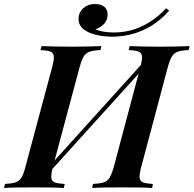

<svg xmlns="http://www.w3.org/2000/svg" viewBox="-60 -938 966 958"><path d="M640 -602Q650 -639 648.5 -656.5Q647 -674 631.5 -680.5Q616 -687 582 -688L587 -708Q613 -707 653.5 -706Q694 -705 734 -705Q780 -705 820.5 -706Q861 -707 886 -708L881 -688Q847 -687 828 -680.5Q809 -674 798 -656.5Q787 -639 777 -602L645 -106Q635 -70 636.5 -52Q638 -34 654 -28Q670 -22 703 -20L699 0Q674 -2 633.5 -2.5Q593 -3 547 -3Q507 -3 466.5 -2.5Q426 -2 400 0L404 -20Q439 -22 457.5 -28Q476 -34 487 -52Q498 -70 508 -106ZM204 -106Q195 -70 196 -52Q197 -34 213 -28Q229 -22 263 -20L258 0Q232 -2 192 -2.5Q152 -3 111 -3Q65 -3 25 -2.5Q-15 -2 -40 0L-35 -20Q-1 -22 17.5 -28Q36 -34 47 -52Q58 -70 67 -106L200 -602Q210 -639 208.5 -656.5Q207 -674 191.5 -680.5Q176 -687 142 -688L147 -708Q171 -707 211.5 -706Q252 -705 298 -705Q339 -705 378.5 -706Q418 -707 446 -708L441 -688Q407 -687 388 -680.5Q369 -674 358 -656.5Q347 -639 337 -602ZM168 -58 157 -76 692 -668 702 -648ZM416 -792Q429 -785 454 -780.5Q479 -776 507 -776Q586 -776 652.5 -809Q719 -842 769 -897L784 -885Q745 -840 698 -811Q651 -782 601 -768.5Q551 -755 501 -755Q459 -755 420 -764Q381 -773 356.5 -792.5Q332 -812 332 -844Q332 -876 355.5 -897Q379 -918 413 -918Q443 -918 460 -904.5Q477 -891 477 -864Q477 -839 460 -820Q443 -801 416 -792Z"/></svg>

Font: Playfair Display SemiBold
Style: Italic
Weight: 600
Italic angle: -14°
Designer: Claus Eggers Sørensen
Foundry: Claus Eggers Sørensen
Version: Version 1.203